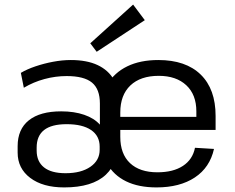

<svg xmlns="http://www.w3.org/2000/svg" viewBox="-20 -810 1025 838"><path d="M260 8Q167 8 112 -33.5Q57 -75 57 -144V-172Q57 -246 106 -285Q155 -324 247 -324Q304 -324 347.5 -309Q391 -294 416 -266V-358Q416 -421 381.5 -449.5Q347 -478 271 -478Q222 -478 174 -465Q126 -452 84 -427L71 -492Q98 -508 135 -520.5Q172 -533 212 -540.5Q252 -548 289 -548Q359 -548 406 -526Q453 -504 477.5 -461.5Q502 -419 502 -357L501 -218Q501 -103 442 -47.5Q383 8 260 8ZM266 -54Q334 -54 374.5 -82Q415 -110 415 -156V-170Q415 -217 377.5 -242.5Q340 -268 271 -268Q205 -268 172.5 -242.5Q140 -217 140 -166V-153Q140 -105 172 -79.5Q204 -54 266 -54ZM663 8Q585 8 530.5 -18.5Q476 -45 447 -96.5Q418 -148 418 -221V-319Q418 -390 448.5 -441.5Q479 -493 535.5 -520.5Q592 -548 671 -548Q791 -548 856 -484.5Q921 -421 921 -304V-243H488V-300H851L837 -277V-324Q837 -397 793 -438Q749 -479 673 -479Q593 -479 549 -437Q505 -395 505 -319V-213Q505 -138 547.5 -98Q590 -58 667 -58Q736 -58 778.5 -86Q821 -114 831 -165L914 -160Q896 -79 830.5 -35.5Q765 8 663 8ZM612 -722 402 -584 374 -621 561 -790Z"/></svg>

Font: Pathway Extreme
Style: Regular
Weight: 400
Designer: Eduardo Rodriguez Tunni
Foundry: Eduardo Rodriguez Tunni
Version: Version 1.001;gftools[0.9.26]